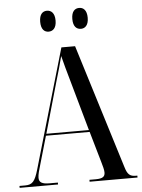

<svg xmlns="http://www.w3.org/2000/svg" viewBox="-60 -959 742 1006"><g transform="rotate(-5 311.0 -456.0)"><path d="M395 -802C416 -802 435 -817 435 -857C435 -897 416 -912 395 -912C372 -912 354 -897 354 -857C354 -817 372 -802 395 -802ZM225 -802C247 -802 266 -817 266 -857C266 -897 247 -912 225 -912C203 -912 185 -897 185 -857C185 -817 203 -802 225 -802ZM2 0H204V-10H161C121 -10 105 -19 105 -44C105 -60 112 -85 120 -111L163 -260H393L440 -97C446 -76 452 -56 452 -42C452 -20 441 -10 402 -10H370V0H622V-10H614C583 -10 570 -21 558 -62L356 -714H284L102 -88C84 -26 70 -10 32 -10H2ZM166 -270 242 -537C258 -591 266 -618 279 -669C288 -633 300 -589 322 -512L390 -270Z"/></g></svg>

Font: Noto Serif Display Condensed Medium
Style: Regular
Weight: 500
Width: 3
Designer: Monotype Design Team
Foundry: Monotype Imaging Inc.
Version: Version 2.009